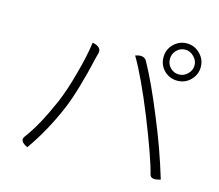

<svg xmlns="http://www.w3.org/2000/svg" viewBox="-110 -932 1219 1070"><g transform="rotate(15 500.0 -397.5)"><path d="M792 -634Q813 -613 842 -613Q871 -613 892 -634Q914 -655 914 -684Q914 -713 892 -734Q871 -756 842 -756Q813 -756 792 -734Q772 -713 772 -684Q772 -655 792 -634ZM735 -684Q735 -729 766 -760Q798 -792 842 -792Q887 -792 918 -760Q950 -729 950 -684Q950 -640 918 -608Q887 -577 842 -577Q798 -577 766 -608Q735 -640 735 -684ZM233 -294Q265 -369 293 -474Q322 -579 333 -660Q389 -649 379 -610L374 -592Q325 -378 280 -272Q219 -127 132 -3Q80 -26 102 -56Q166 -140 233 -294ZM725 -343Q642 -548 580 -652Q630 -670 647 -636Q706 -529 775 -360Q846 -191 897 -21Q843 -4 835 -32Q812 -125 725 -343Z"/></g></svg>

Font: Swei Half Moon CJK SC
Style: Light
Weight: 300
Version: Version 2.071